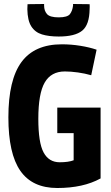

<svg xmlns="http://www.w3.org/2000/svg" viewBox="-20 -932 556 962"><path d="M22 -344Q22 -532 87.5 -621Q153 -710 290 -710Q337 -710 383 -702.5Q429 -695 464 -683L437 -555Q406 -564 370.5 -569Q335 -574 305 -574Q236 -574 204 -518.5Q172 -463 172 -337Q172 -217 198.5 -168Q225 -119 279 -119Q323 -119 349 -129V-265H267V-393H484V-38Q397 10 267 10Q142 10 82 -76Q22 -162 22 -344ZM274 -749Q225 -749 190.5 -759.5Q156 -770 137 -799.5Q118 -829 117 -886Q117 -899 118 -911L201 -912Q201 -909 201 -904Q201 -878 215.5 -861.5Q230 -845 274 -845Q318 -845 330.5 -861.5Q343 -878 346 -904Q346 -907 346 -912L429 -911Q430 -899 429 -886Q428 -808 392 -778.5Q356 -749 274 -749Z"/></svg>

Font: Georama SemiCondensed
Style: Bold
Weight: 700
Width: 4
Designer: Jean-Baptiste Levee
Foundry: Production Type
Version: Version 1.000